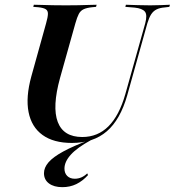

<svg xmlns="http://www.w3.org/2000/svg" viewBox="-20 -591 736 809"><path d="M283.1 11.3Q205.6 11.3 159.3 -22.2Q112.9 -55.6 100.4 -118.5Q87.9 -181.5 112.1 -269.4L174.2 -492.7Q181.5 -518.5 181.9 -532.3Q182.3 -546 173 -552Q163.7 -558.1 141.1 -560.5L120.2 -562.1L122.6 -571Q137.1 -571 157.3 -570.2Q177.4 -569.4 202.8 -569Q228.2 -568.5 257.3 -568.5H258.9Q287.1 -568.5 310.9 -569Q334.7 -569.4 354 -570.2Q373.4 -571 387.1 -571L384.7 -562.1L367.7 -560.5Q345.2 -558.1 332.3 -552Q319.4 -546 312.1 -532.3Q304.8 -518.5 297.6 -492.7L233.1 -262.9Q199.2 -140.3 223.4 -77Q247.6 -13.7 326.6 -13.7Q391.9 -13.7 437.1 -58.9Q482.3 -104 508.1 -194.4L591.9 -492.7Q601.6 -529 590.3 -542.3Q579 -555.6 547.6 -558.9L508.1 -562.1L510.5 -571Q532.3 -570.2 559.7 -569.4Q587.1 -568.5 612.9 -568.5Q637.1 -568.5 657.3 -569.4Q677.4 -570.2 696 -571L693.5 -562.1L674.2 -559.7Q653.2 -558.1 639.5 -551.2Q625.8 -544.4 616.9 -530.6Q608.1 -516.9 600.8 -492.7L516.1 -189.5Q487.1 -87.1 430.2 -37.9Q373.4 11.3 283.1 11.3ZM242.7 197.6Q207.3 197.6 186.3 181.9Q165.3 166.1 165.3 138.7Q165.3 115.3 184.3 93.1Q203.2 71 246 47.6Q288.7 24.2 358.1 -1.6L363.7 -0.8Q305.6 30.6 278.6 60.5Q251.6 90.3 251.6 119.4Q251.6 138.7 263.3 150.4Q275 162.1 295.2 162.1Q324.2 162.1 347.6 139.5L350.8 146.8Q328.2 171.8 301.6 184.7Q275 197.6 242.7 197.6Z"/></svg>

Font: Playfair 144pt
Style: Bold Italic
Weight: 700
Italic angle: -15.6°
Designer: Claus Eggers Sørensen
Foundry: Claus Eggers Sørensen
Version: Version 2.203